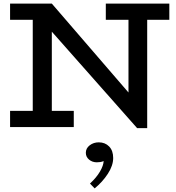

<svg xmlns="http://www.w3.org/2000/svg" viewBox="-20 -706 978 1067"><path d="M742 6 130 -686H268L694 -192V-669H798V6ZM36 0V-90H390V0ZM162 -15V-686H268V-15ZM36 -596V-686H268L266 -596ZM568 -596V-686H921V-596ZM609 172Q609 214 579.5 259.5Q550 305 506 341L480 314Q516 281 535.5 247.5Q555 214 556 189Q547 193 538 194.5Q529 196 518 196Q493 196 475 181Q457 166 457 143Q457 118 478.5 101.5Q500 85 529 85Q564 85 586.5 108Q609 131 609 172Z"/></svg>

Font: BioRhyme Medium
Style: Regular
Weight: 500
Designer: Aoife Mooney
Foundry: Aoife Mooney Type
Version: Version 1.600;gftools[0.9.33]